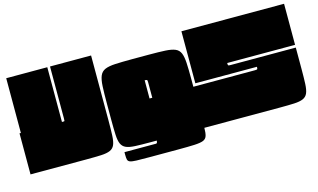

<svg xmlns="http://www.w3.org/2000/svg" viewBox="-93 -977 2246 1355"><g transform="rotate(-15 1030.0 -300.0)"><path d="M330 -300Q338 -300 339 -302.5Q340 -305 340 -320V-700H640V-225Q640 -158 638 -115Q636 -72 626 -48.5Q616 -25 592.5 -14.5Q569 -4 527 -2Q485 0 418 0H10V-300H20V-700H320V-300Z M1290 0H1280Q1280 37 1273.5 58Q1267 79 1246 87.5Q1225 96 1180 98Q1135 100 1058 100H851Q791 100 758 99Q725 98 711 92.5Q697 87 694 74.5Q691 62 691 40V20H922Q932 20 932 0H885Q818 0 775 -2Q732 -4 708.5 -14.5Q685 -25 674.5 -48.5Q664 -72 662 -115Q660 -158 660 -225V-345Q660 -422 662.5 -470Q665 -518 676.5 -545Q688 -572 714.5 -583.5Q741 -595 789.5 -597.5Q838 -600 915 -600H1035Q1108 -600 1154.5 -597.5Q1201 -595 1227 -584Q1253 -573 1264 -547Q1275 -521 1277.5 -475Q1280 -429 1280 -355V-300H1290ZM980 -413Q980 -428 977 -430.5Q974 -433 960 -433V-300H980Z M1574 -380H2050V-225Q2050 -158 2048 -115Q2046 -72 2036 -48.5Q2026 -25 2002.5 -14.5Q1979 -4 1937 -2Q1895 0 1828 0H1289Q1286 -37 1283 -76.5Q1280 -116 1280 -153Q1280 -164 1280 -172.5Q1280 -181 1281 -194Q1282 -207 1284 -231.5Q1286 -256 1289 -300H1730Q1745 -300 1747.5 -303Q1750 -306 1750 -320H1300V-700H2050V-400H1554Q1554 -385 1556.5 -382.5Q1559 -380 1574 -380Z"/></g></svg>

Font: Badeen Display
Style: Regular
Weight: 400
Version: Version 1.000; ttfautohint (v1.8.4.7-5d5b)